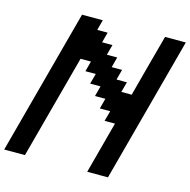

<svg xmlns="http://www.w3.org/2000/svg" viewBox="-123 -996 1105 1117"><g transform="rotate(15 429.5 -437.5)"><path d="M500 0H625Q664.1 -146 742.2 -437.5Q820.3 -729 859.4 -875H734.4Q717.3 -812.5 683.8 -687.5Q650.4 -562.5 633.8 -500H571.3L588.4 -562.5H525.9L542.5 -625H480L496.6 -687.5H434.1L451.2 -750H388.7L405.3 -812.5H342.8L359.4 -875H234.4Q195.3 -729 117.2 -437.5Q39.1 -146 0 0H125Q152.8 -104 208.7 -312.3Q264.6 -520.5 292.5 -625H355L338.4 -562.5H400.9L383.8 -500H446.3L429.7 -437.5H492.2L475.6 -375H538.1L521 -312.5H583.5Z"/></g></svg>

Font: Faithful 32x
Style: Oblique
Weight: 400
Foundry: Faithful Resource Pack
Version: Version 1.0; January 27, 2023